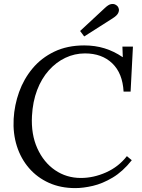

<svg xmlns="http://www.w3.org/2000/svg" viewBox="-20 -949 726 985"><path d="M412 -716Q468 -716 516.5 -701Q565 -686 609 -656H610L608 -710H662L650 -479H614Q609 -573 556 -624Q503 -675 416 -675Q363 -675 315.5 -652.5Q268 -630 230.5 -588Q193 -546 170.5 -487Q148 -428 144 -354Q139 -260 171.5 -188Q204 -116 262.5 -76Q321 -36 395 -36Q460 -36 524 -64.5Q588 -93 631 -148L656 -127Q610 -69 558 -38Q506 -7 456.5 4.5Q407 16 366 16Q291 16 231 -11Q171 -38 129 -86.5Q87 -135 66.5 -199.5Q46 -264 50 -339Q54 -410 78 -477Q102 -544 147 -598Q192 -652 258.5 -684Q325 -716 412 -716ZM412 -762 391 -790 518 -908Q537 -926 550.5 -928Q564 -930 572.5 -925Q581 -920 583 -917Q587 -913 589.5 -903.5Q592 -894 586 -881.5Q580 -869 558 -855Z"/></svg>

Font: Lora
Style: Italic
Weight: 400
Italic angle: -3°
Designer: Olga Karpushina, Alexei Vanyashin (Cyrillic)
Foundry: Cyreal
Version: Version 3.008